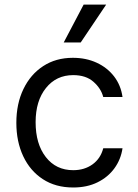

<svg xmlns="http://www.w3.org/2000/svg" viewBox="-20 -804 598 835"><path d="M298.3 11.4Q221.6 11.4 166.2 -24.9Q110.8 -61.1 81 -124.6Q51.1 -188.2 51.1 -269.9Q51.1 -353 81.9 -416.7Q112.6 -480.5 167.8 -516.5Q223 -552.6 296.9 -552.6Q354.4 -552.6 400.6 -531.2Q446.7 -509.9 476.2 -471.6Q505.7 -433.2 512.8 -382.1H429Q419.4 -419.4 386.5 -448.3Q353.7 -477.3 298.3 -477.3Q224.8 -477.3 179.9 -421.3Q134.9 -365.4 134.9 -272.7Q134.9 -177.9 179.3 -120.9Q223.7 -63.9 298.3 -63.9Q347.3 -63.9 382.3 -89.1Q417.3 -114.3 429 -159.1H512.8Q505.7 -110.8 477.8 -72.3Q449.9 -33.7 404.3 -11.2Q358.7 11.4 298.3 11.4ZM257.1 -619.3 343.8 -784.1H441.8L331 -619.3Z"/></svg>

Font: Inter UI
Style: Regular
Weight: 400
Designer: Rasmus Andersson
Foundry: rsms
Version: 3.2;8d6f07862